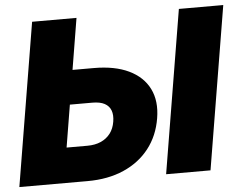

<svg xmlns="http://www.w3.org/2000/svg" viewBox="-52 -791 1078 854"><g transform="rotate(-5 487.5 -364.0)"><path d="M204.6 -498.5H376.5Q469.7 -498.5 532.5 -468.5Q595.2 -438.5 622.8 -383.1Q650.4 -327.6 637.7 -251.5Q625 -174.3 581.1 -117.9Q537.1 -61.5 467 -30.8Q397 0 305.2 0H0.5L121.1 -727.5H319.3L225.1 -156.7H317.9Q352.5 -156.7 378.4 -168.2Q404.3 -179.7 420.7 -201.2Q437 -222.7 441.9 -253.4Q446.8 -282.7 439.2 -303.2Q431.6 -323.7 411.4 -334.7Q391.1 -345.7 356.4 -345.7H179.2ZM974.6 -727.5 854 0H655.8L776.4 -727.5Z"/></g></svg>

Font: Inter 17pt Black
Style: Italic
Weight: 900
Italic angle: -9.3988°
Version: Version 4.001;git-66647c0bb